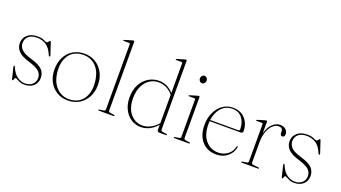

<svg xmlns="http://www.w3.org/2000/svg" viewBox="-59 -1251 3178 1788"><g transform="rotate(20 1530.0 -357.0)"><path d="M214.5 -3Q259 -3 286.2 -27.8Q313.5 -52.5 313.5 -92.5Q313.5 -131 285 -157Q256.5 -183 182 -205.5Q105 -228.5 73.2 -261.8Q41.5 -295 41.5 -340Q41.5 -391.5 78.2 -423.2Q115 -455 177.5 -455Q219.5 -455 241.5 -443.8Q263.5 -432.5 273.5 -432.5Q283 -432.5 289.5 -443.8Q296 -455 302 -455Q306.5 -455 309 -448.5L348.5 -330Q352.5 -320 346 -317.5Q339 -314.5 335.5 -322.5Q307.5 -391 267.5 -416.5Q227.5 -442 177.5 -442Q123.5 -442 94.2 -416.8Q65 -391.5 65 -349.5Q65 -313.5 92.5 -285.8Q120 -258 197.5 -235.5Q272.5 -214 304.5 -182.2Q336.5 -150.5 336.5 -100.5Q336.5 -52.5 303.2 -21.2Q270 10 212 10Q185.5 10 167 2.2Q148.5 -5.5 136.5 -13Q124.5 -20.5 117 -20.5Q112 -20.5 108.8 -13.2Q105.5 -6 102.5 1.5Q99.5 9 95.5 9Q90.5 9 89.5 3.5L62.5 -106.5Q58.5 -122 64 -124Q70 -126 74 -115.5Q99.5 -54 137.5 -28.5Q175.5 -3 214.5 -3Z M643.5 -453.5Q705.5 -453.5 754.2 -423.8Q803 -394 831 -341.5Q859 -289 859 -221Q859 -153 831.2 -100.8Q803.5 -48.5 754.5 -19.2Q705.5 10 642 10Q580 10 531.8 -19.5Q483.5 -49 456 -101Q428.5 -153 428.5 -221Q428.5 -289.5 455.2 -341.8Q482 -394 530.5 -423.8Q579 -453.5 643.5 -453.5ZM671 -6Q751.5 -14 793 -78Q834.5 -142 823.5 -241.5Q812.5 -344 755.8 -395.2Q699 -446.5 615.5 -438Q532.5 -430 492.2 -365Q452 -300 463 -202.5Q474 -102.5 531.8 -50Q589.5 2.5 671 -6Z M1038.5 -715.5V-34.5Q1038.5 -19.5 1057 -17L1092 -12Q1102 -10.5 1102 -5Q1102 0 1093.5 0H950Q942 0 942 -5Q942 -10.5 953 -12L988.5 -17Q1007 -20 1007 -34V-679Q1007 -689.5 997 -689.5H946.5Q938 -689.5 938 -694Q938 -698.5 946.5 -700.5L1014.5 -721Q1025 -724.5 1030.5 -724.5Q1038.5 -724.5 1038.5 -715.5Z M1174.5 -214Q1174.5 -290 1203.5 -343.5Q1232.5 -397 1279.8 -425.2Q1327 -453.5 1382 -453.5Q1426 -453.5 1463 -435Q1500 -416.5 1526.5 -385V-679Q1526.5 -689.5 1516.5 -689.5H1466Q1458 -689.5 1458 -694Q1458 -698.5 1466 -700.5L1534 -721Q1544.5 -724.5 1550 -724.5Q1558 -724.5 1558 -715.5V-34.5Q1558 -19.5 1576.5 -17L1611.5 -12Q1621.5 -10.5 1621.5 -5Q1621.5 0 1613 0H1548.5Q1536.5 0 1531.5 -5Q1526.5 -10 1526.5 -25.5V-70Q1488.5 -28 1448.5 -9Q1408.5 10 1365 10Q1311.5 10 1268.2 -18.5Q1225 -47 1199.8 -97.8Q1174.5 -148.5 1174.5 -214ZM1208 -219.5Q1208 -121.5 1255.5 -65Q1303 -8.5 1375.5 -8.5Q1413.5 -8.5 1452.5 -27.5Q1491.5 -46.5 1526.5 -86V-368Q1500 -401 1462.8 -420Q1425.5 -439 1382 -439Q1334.5 -439 1295 -413Q1255.5 -387 1231.8 -338Q1208 -289 1208 -219.5Z M1763 -568.5Q1749 -568.5 1739.5 -579.2Q1730 -590 1730 -605Q1730 -620.5 1739.8 -631.2Q1749.5 -642 1763 -642Q1777 -642 1786.8 -631Q1796.5 -620 1796.5 -605Q1796.5 -590 1786.8 -579.2Q1777 -568.5 1763 -568.5ZM1786 -438.5V-34.5Q1786 -19.5 1804.5 -17L1839.5 -12Q1849.5 -10.5 1849.5 -5Q1849.5 0 1841 0H1697.5Q1689.5 0 1689.5 -5Q1689.5 -9.5 1699 -11L1736 -17Q1754.5 -20 1754.5 -34V-402Q1754.5 -413 1744.5 -413H1694Q1685.5 -413 1685.5 -417.5Q1685.5 -421 1694 -424L1762 -444.5Q1772.5 -448 1778 -448Q1786 -448 1786 -438.5Z M2280.5 -280Q2280.5 -261 2255.5 -261H1951Q1950 -247 1950 -232Q1950 -128 1999.2 -70.5Q2048.5 -13 2125 -13Q2178.5 -13 2218.8 -44.2Q2259 -75.5 2268 -124Q2269 -130.5 2274 -130.5Q2280.5 -130.5 2279.5 -123Q2270.5 -66 2224.5 -28Q2178.5 10 2114 10Q2023.5 10 1970.8 -50.2Q1918 -110.5 1918 -213.5Q1918 -280 1943 -334.8Q1968 -389.5 2012.8 -421.8Q2057.5 -454 2117.5 -454Q2165 -454 2201.8 -432Q2238.5 -410 2259.5 -370.8Q2280.5 -331.5 2280.5 -280ZM2114 -442Q2046.5 -442 2004.2 -395Q1962 -348 1952.5 -273H2229.5Q2245 -273 2245 -286.5Q2245 -356.5 2209.8 -399.2Q2174.5 -442 2114 -442Z M2455 -438.5V-324Q2471.5 -387 2506.8 -420.2Q2542 -453.5 2581 -453.5Q2617.5 -453.5 2638 -434.5Q2658.5 -415.5 2658.5 -387.5Q2658.5 -374.5 2652.2 -366.5Q2646 -358.5 2636.5 -358.5Q2627 -358.5 2620.5 -364.8Q2614 -371 2614 -384V-397Q2614 -436.5 2573 -436.5Q2545.5 -436.5 2518.2 -413.2Q2491 -390 2473 -345.2Q2455 -300.5 2455 -234.5V-34.5Q2455 -19 2474 -17L2523.5 -12Q2533.5 -11 2533.5 -5Q2533.5 0 2525 0H2367Q2359 0 2359 -5.5Q2359 -10.5 2369 -12L2405 -17Q2424 -19.5 2424 -34V-402Q2424 -413 2413.5 -413H2363Q2355 -413 2355 -417.5Q2355 -421 2363 -424L2431 -444.5Q2441.5 -448 2447 -448Q2455 -448 2455 -438.5Z M2887.5 -3Q2932 -3 2959.2 -27.8Q2986.5 -52.5 2986.5 -92.5Q2986.5 -131 2958 -157Q2929.5 -183 2855 -205.5Q2778 -228.5 2746.2 -261.8Q2714.5 -295 2714.5 -340Q2714.5 -391.5 2751.2 -423.2Q2788 -455 2850.5 -455Q2892.5 -455 2914.5 -443.8Q2936.5 -432.5 2946.5 -432.5Q2956 -432.5 2962.5 -443.8Q2969 -455 2975 -455Q2979.5 -455 2982 -448.5L3021.5 -330Q3025.5 -320 3019 -317.5Q3012 -314.5 3008.5 -322.5Q2980.5 -391 2940.5 -416.5Q2900.5 -442 2850.5 -442Q2796.5 -442 2767.2 -416.8Q2738 -391.5 2738 -349.5Q2738 -313.5 2765.5 -285.8Q2793 -258 2870.5 -235.5Q2945.5 -214 2977.5 -182.2Q3009.5 -150.5 3009.5 -100.5Q3009.5 -52.5 2976.2 -21.2Q2943 10 2885 10Q2858.5 10 2840 2.2Q2821.5 -5.5 2809.5 -13Q2797.5 -20.5 2790 -20.5Q2785 -20.5 2781.8 -13.2Q2778.5 -6 2775.5 1.5Q2772.5 9 2768.5 9Q2763.5 9 2762.5 3.5L2735.5 -106.5Q2731.5 -122 2737 -124Q2743 -126 2747 -115.5Q2772.5 -54 2810.5 -28.5Q2848.5 -3 2887.5 -3Z"/></g></svg>

Font: Fraunces 72pt Thin
Style: Regular
Weight: 100
Version: Version 1.000;[b76b70a41]